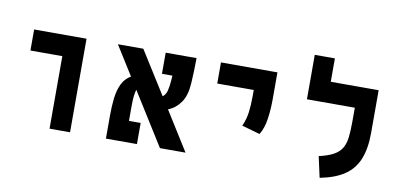

<svg xmlns="http://www.w3.org/2000/svg" viewBox="-70 -953 2484 1184"><g transform="rotate(10 1172.0 -361.0)"><path d="M284.7 0V-454.1H85V-585.9H413.1V0Z M976.1 0 770 -329.1Q764.6 -313 761.7 -287.6Q758.8 -262.2 758.8 -224.1V-132.3H832V0H637.7V-144.5Q637.7 -203.6 643.8 -254.4Q649.9 -305.2 668.2 -343.5Q686.5 -381.8 723.6 -403.8L609.4 -585.9H768.6L937 -317.9Q955.1 -331.1 962.2 -357.2Q969.2 -383.3 972.2 -424.3Q973.1 -440.4 974.1 -453.6H908.7V-585.9H1102.1Q1102.1 -547.4 1100.3 -503.2Q1098.6 -459 1096.7 -428.2Q1092.3 -350.6 1061.5 -306.6Q1030.8 -262.7 983.4 -244.1L1136.2 0Z M1565.9 -192.4 1452.1 -224.6Q1471.2 -266.6 1477.3 -312Q1483.4 -357.4 1483.4 -414.1V-453.6H1254.9V-585.9H1608.4V-414.1Q1608.4 -357.4 1600.1 -296.6Q1591.8 -235.8 1565.9 -192.4Z M2242.2 -585.9V-318.4Q2242.2 -222.2 2216.1 -155.8Q2189.9 -89.4 2131.8 -49.3Q2073.7 -9.3 1977.5 9.3L1948.7 -121.6Q2005.9 -134.8 2039.6 -153.3Q2073.2 -171.9 2089.8 -199.7Q2106.4 -227.5 2111.3 -268.6Q2116.2 -309.6 2116.2 -367.2V-454.1H1816.4V-732.4H1942.4V-585.9Z"/></g></svg>

Font: Cascadia Mono
Style: Bold
Weight: 700
Monospace: yes
Designer: Aaron Bell
Foundry: Saja Typeworks
Version: Version 2404.023; ttfautohint (v1.8.4)